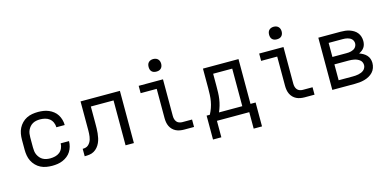

<svg xmlns="http://www.w3.org/2000/svg" viewBox="-79 -1208 3758 1847"><g transform="rotate(-15 1800.0 -284.5)"><path d="M298 8Q268 8 239 3Q210 -2 184 -15Q158 -28 137 -49.5Q116 -71 103 -97Q90 -123 85 -152Q80 -181 80 -210V-310Q80 -339 85 -368Q90 -397 103 -423Q116 -449 137 -470.5Q158 -492 184 -505Q210 -518 239 -523Q268 -528 298 -528Q325 -528 351.5 -524Q378 -520 403 -509.5Q428 -499 449.5 -482Q471 -465 485 -442.5Q499 -420 506.5 -393.5Q514 -367 514 -340Q514 -340 514 -340Q514 -340 514 -340H431Q431 -340 431 -340Q431 -340 431 -340Q431 -365 420.5 -388.5Q410 -412 391 -427Q372 -442 347 -448Q322 -454 298 -454Q279 -454 260.5 -450.5Q242 -447 225.5 -438Q209 -429 196.5 -414.5Q184 -400 176 -383Q168 -366 165.5 -347.5Q163 -329 163 -310V-210Q163 -191 165.5 -172.5Q168 -154 176 -137Q184 -120 196.5 -105.5Q209 -91 225.5 -82Q242 -73 260.5 -69.5Q279 -66 298 -66Q322 -66 347 -72Q372 -78 391 -93Q410 -108 420.5 -131.5Q431 -155 431 -180Q431 -180 431 -180Q431 -180 431 -180H514Q514 -180 514 -180Q514 -180 514 -180Q514 -153 506.5 -126.5Q499 -100 485 -77.5Q471 -55 449.5 -38Q428 -21 403 -10.5Q378 0 351.5 4Q325 8 298 8Z M622 0V-74Q637 -74 651.5 -77.5Q666 -81 677.5 -91Q689 -101 697 -114Q705 -127 709.5 -141Q714 -155 716 -170Q718 -185 719 -200Q720 -215 720 -230Q720 -245 720 -260Q720 -265 720 -270.5Q720 -276 720 -281V-520H1112V0H1029V-447H803V-279Q803 -279 803 -278.5Q803 -278 803 -278V-277Q803 -254 802.5 -230Q802 -206 799.5 -182Q797 -158 792 -134.5Q787 -111 777 -89Q767 -67 751.5 -48.5Q736 -30 715 -18Q694 -6 670 -3Q646 0 622 0Z M1613 0Q1593 0 1572 -3.5Q1551 -7 1532.5 -16Q1514 -25 1499 -40Q1484 -55 1475 -74Q1466 -93 1462.5 -113.5Q1459 -134 1459 -155V-447H1299V-520H1541V-155Q1541 -139 1545 -124Q1549 -109 1558.5 -97Q1568 -85 1583 -79.5Q1598 -74 1613 -74H1711V0ZM1500 -608Q1487 -608 1475 -611.5Q1463 -615 1454 -624Q1445 -633 1441.5 -645Q1438 -657 1438 -670Q1438 -683 1441.5 -695Q1445 -707 1454 -716Q1463 -725 1475 -729Q1487 -733 1500 -733Q1513 -733 1525 -729Q1537 -725 1546 -716Q1555 -707 1559 -695Q1563 -683 1563 -670Q1563 -657 1559 -645Q1555 -633 1546 -624Q1537 -615 1525 -611.5Q1513 -608 1500 -608Z M1939 164H1856V-74H1888Q1903 -102 1914 -133Q1925 -164 1930.5 -196Q1936 -228 1937.5 -260.5Q1939 -293 1939 -325V-520H2293V-74H2344V164H2261V0H1939ZM1979 -73H2211V-447H2021V-325Q2021 -293 2020 -260.5Q2019 -228 2014.5 -196.5Q2010 -165 2001 -134Q1992 -103 1979 -73Z M2813 0Q2793 0 2772 -3.5Q2751 -7 2732.5 -16Q2714 -25 2699 -40Q2684 -55 2675 -74Q2666 -93 2662.5 -113.5Q2659 -134 2659 -155V-447H2499V-520H2741V-155Q2741 -139 2745 -124Q2749 -109 2758.5 -97Q2768 -85 2783 -79.5Q2798 -74 2813 -74H2911V0ZM2700 -608Q2687 -608 2675 -611.5Q2663 -615 2654 -624Q2645 -633 2641.5 -645Q2638 -657 2638 -670Q2638 -683 2641.5 -695Q2645 -707 2654 -716Q2663 -725 2675 -729Q2687 -733 2700 -733Q2713 -733 2725 -729Q2737 -725 2746 -716Q2755 -707 2759 -695Q2763 -683 2763 -670Q2763 -657 2759 -645Q2755 -633 2746 -624Q2737 -615 2725 -611.5Q2713 -608 2700 -608Z M3088 0V-520H3311Q3333 -520 3355 -517.5Q3377 -515 3398 -508Q3419 -501 3438 -489.5Q3457 -478 3471 -460.5Q3485 -443 3491.5 -421.5Q3498 -400 3498 -378Q3498 -361 3494 -344.5Q3490 -328 3480.5 -314Q3471 -300 3457 -289.5Q3443 -279 3428 -272Q3448 -265 3466.5 -254.5Q3485 -244 3499.5 -228.5Q3514 -213 3521 -192.5Q3528 -172 3528 -151Q3528 -126 3519.5 -102Q3511 -78 3494 -60Q3477 -42 3455 -30Q3433 -18 3409 -11.5Q3385 -5 3360.5 -2.5Q3336 0 3311 0ZM3311 -306Q3323 -306 3334.5 -307Q3346 -308 3357.5 -311Q3369 -314 3380 -319.5Q3391 -325 3399 -333.5Q3407 -342 3411.5 -353.5Q3416 -365 3416 -377Q3416 -388 3411.5 -399.5Q3407 -411 3398.5 -419.5Q3390 -428 3379.5 -433Q3369 -438 3357.5 -441Q3346 -444 3334.5 -445Q3323 -446 3311 -446H3171V-306ZM3311 -74Q3325 -74 3339.5 -75Q3354 -76 3368.5 -79Q3383 -82 3396.5 -87.5Q3410 -93 3421 -102Q3432 -111 3438.5 -124.5Q3445 -138 3445 -152Q3445 -152 3445 -152Q3445 -152 3445 -152Q3445 -167 3439 -180.5Q3433 -194 3421.5 -203Q3410 -212 3396.5 -218Q3383 -224 3368.5 -227Q3354 -230 3339.5 -231Q3325 -232 3311 -232H3171V-74Z"/></g></svg>

Font: Iosevka Meiseki Sans
Style: Regular
Weight: 400
Monospace: yes
Designer: Belleve Invis
Foundry: Belleve Invis
Version: Version 11.2.6; ttfautohint (v1.8.4)